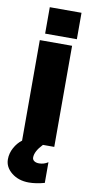

<svg xmlns="http://www.w3.org/2000/svg" viewBox="-104 -737 469 978"><g transform="rotate(10 130.5 -248.0)"><path d="M120.1 201.2Q66.9 201.2 31 172.4Q-4.9 143.6 -4.9 103Q-4.9 71.8 10.7 43.2Q26.4 14.6 49.8 -2.9V-522.9H216.8V0H158.2Q120.1 39.6 120.1 71.8Q120.1 83 129.6 89.6Q139.2 96.2 154.8 96.2Q179.7 96.2 201.2 82V189Q157.2 201.2 120.1 201.2ZM234.9 -560.1H70.8V-696.8H234.9Z"/></g></svg>

Font: LT Superior Black
Style: Regular
Weight: 900
Designer: Daniel Lyons
Foundry: LyonsType
Version: Version 2.005